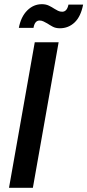

<svg xmlns="http://www.w3.org/2000/svg" viewBox="-20 -897 417 917"><path d="M146 -695H260L137 0H23ZM70 -764Q80 -817 110 -847Q140 -877 180 -877Q199 -877 213.5 -870Q228 -863 240 -855Q248 -850 257 -845.5Q266 -841 277 -841Q300 -841 307 -875H377Q366 -818 336.5 -790Q307 -762 266 -762Q246 -762 232 -769.5Q218 -777 206 -785Q197 -790 188 -794.5Q179 -799 169 -799Q146 -799 140 -764Z"/></svg>

Font: SVN-Poppins Medium
Style: Italic
Weight: 500
Italic angle: -10°
Designer: Ninad Kale (Devanagari), Jonny Pinhorn (Latin)
Foundry: Indian Type Foundry
Version: Version 3.002 2017; ttfautohint (v1.8.3)